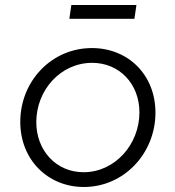

<svg xmlns="http://www.w3.org/2000/svg" viewBox="-20 -735 701 767"><path d="M315 12C475 12 601 -122 601 -285C601 -435 493 -543 347 -543C186 -543 61 -411 61 -248C61 -97 171 12 315 12ZM125 -247C125 -376 223 -484 348 -484C457 -484 537 -400 537 -286C537 -158 439 -47 314 -47C205 -47 125 -133 125 -247ZM257 -660H517L525 -715H265Z"/></svg>

Font: Mluvka Light
Style: Italic
Weight: 300
Italic angle: -8°
Designer: Modified by Jiří Krblich, Original typeface by Gumpita Rahayu
Foundry: Gumpita Rahayu & Jiří Krblich
Version: Version 2.000;Glyphs 3.1.1 (3134)